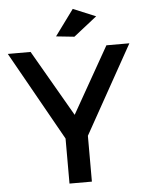

<svg xmlns="http://www.w3.org/2000/svg" viewBox="-60 -952 757 999"><g transform="rotate(-5 318.5 -452.0)"><path d="M1 -700H120L320 -354L516 -700H636L328 -148H311ZM262 -295H379V0H262ZM358 -904 476 -855 354 -759 259 -769Z"/></g></svg>

Font: Alexandria
Style: Regular
Weight: 400
Designer: Mohamed Gaber
Foundry: Kief Type Foundry
Version: Version 5.100